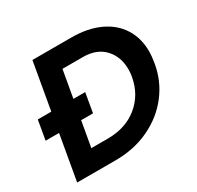

<svg xmlns="http://www.w3.org/2000/svg" viewBox="-151 -876 1075 1049"><g transform="rotate(-30 386.5 -351.0)"><path d="M50 0H293Q410 0 506 -45.5Q602 -91 663.5 -171Q725 -251 742 -353Q749 -395 749 -423Q749 -508 709 -571Q669 -634 594.5 -668Q520 -702 419 -702H173ZM291 -578H420Q506 -578 554 -527Q602 -476 602 -396Q602 -371 598 -351Q580 -248 504 -186Q428 -124 315 -124H211ZM335 -406H36L15 -284H314Z"/></g></svg>

Font: Geom SemiBold
Style: Bold Italic
Weight: 600
Italic angle: -10°
Version: Version 1.102